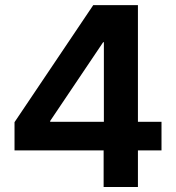

<svg xmlns="http://www.w3.org/2000/svg" viewBox="-20 -748 703 768"><path d="M38.1 -146.5V-259.3L353 -727.5H446.3V-579.1H392.6L180.7 -264.2V-260.7H626V-146.5ZM394.5 0V-180.7L395.5 -231.4V-727.5H531.7V0Z"/></svg>

Font: Inter Cardless Tabular Bold
Style: Bold
Weight: 700
Designer: Rasmus Andersson
Foundry: rsms
Version: Version 4.000;git-4fc901f